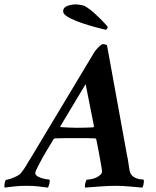

<svg xmlns="http://www.w3.org/2000/svg" viewBox="-80 -846 705 870"><path d="M400 -711Q396 -712 375 -717Q354 -722 325.5 -730.5Q297 -739 269.5 -749.5Q242 -760 224 -771.5Q206 -783 206 -795Q206 -812 225 -819Q244 -826 260 -826Q271 -826 284.5 -824Q298 -822 305 -818Q326 -806 349 -785Q372 -764 389 -746Q406 -728 408 -724Q408 -717 400 -711ZM60 -131 347 -609Q353 -619 366.5 -632.5Q380 -646 387 -646Q393 -646 398.5 -644Q404 -642 405 -640L495 -145Q500 -123 502 -106.5Q504 -90 507 -74Q511 -54 525 -45Q539 -36 553.5 -34Q568 -32 571 -32Q573 -25 570.5 -12Q568 1 565 4Q538 2 506.5 -1Q475 -4 445 -4Q414 -4 372.5 -1Q331 2 306 4Q304 1 305 -7.5Q306 -16 309 -24Q312 -32 314 -32Q326 -32 342.5 -36.5Q359 -41 370 -50Q381 -58 382 -66Q383 -69 380.5 -84.5Q378 -100 374 -122Q370 -144 366 -165.5Q362 -187 359 -201Q356 -215 356 -215Q356 -215 354.5 -217Q353 -219 351 -219Q331 -220 313.5 -220Q296 -220 281 -220Q276 -220 272 -220Q268 -220 264 -220Q236 -220 214.5 -220Q193 -220 169 -219Q165 -219 162 -214Q162 -214 153 -199Q144 -184 132.5 -165Q121 -146 113 -132Q103 -114 92 -92Q81 -70 80 -65Q78 -53 92.5 -45.5Q107 -38 124 -35Q141 -32 144 -32Q147 -27 143.5 -13Q140 1 137 4Q114 1 92 -1.5Q70 -4 40 -4Q9 -4 -13 -1.5Q-35 1 -59 4Q-61 1 -59.5 -11Q-58 -23 -54 -31Q-48 -31 -34 -35.5Q-20 -40 -5.5 -47Q9 -54 15 -62Q31 -82 39 -96.5Q47 -111 60 -131ZM308 -465 193 -273Q193 -273 193.5 -271.5Q194 -270 195 -270Q209 -269 231 -268Q253 -267 269 -267Q290 -267 305.5 -267.5Q321 -268 342 -269Q344 -269 345 -271Q346 -273 346 -273Z"/></svg>

Font: Amiri
Style: Bold Italic
Weight: 700
Italic angle: 10°
Designer: Khaled Hosny
Version: Version 0.113